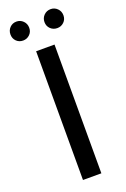

<svg xmlns="http://www.w3.org/2000/svg" viewBox="-166 -929 643 981"><g transform="rotate(-20 155.0 -438.5)"><path d="M11 -825Q11 -847 25.5 -862Q40 -877 62 -877Q83 -877 98 -862Q113 -847 113 -825Q113 -803 98 -788.5Q83 -774 62 -774Q40 -774 25.5 -788.5Q11 -803 11 -825ZM196 -825Q196 -847 211 -862Q226 -877 248 -877Q269 -877 284 -862Q299 -847 299 -825Q299 -803 284 -788.5Q269 -774 248 -774Q226 -774 211 -788.5Q196 -803 196 -825ZM105 -700H205V0H105Z"/></g></svg>

Font: Montserrat Alternates Medium
Style: Regular
Weight: 500
Designer: Julieta Ulanovsky
Foundry: Julieta Ulanovsky
Version: Version 7.200